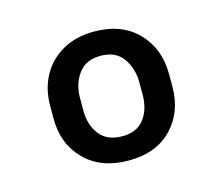

<svg xmlns="http://www.w3.org/2000/svg" viewBox="-66 -806 640 553"><g transform="rotate(-15 254.5 -529.5)"><path d="M77.1 -509.8V-546.9Q77.1 -598.1 98.9 -637.5Q120.6 -676.8 160.4 -699.2Q200.2 -721.7 253.9 -721.7Q336.4 -721.7 384 -672.6Q431.6 -623.5 431.6 -546.9V-509.8Q431.6 -434.6 384.8 -385.7Q337.9 -336.9 255.9 -336.9Q172.9 -336.9 124.8 -385.7Q76.7 -434.6 77.1 -509.8ZM166 -546.9V-509.8Q166 -466.3 188.5 -437.7Q210.9 -409.2 255.9 -409.2Q299.3 -409.2 321 -437.7Q342.8 -466.3 342.8 -509.8V-546.9Q342.3 -589.4 320.6 -619.4Q298.8 -649.4 253.9 -649.4Q210.4 -649.4 188.2 -619.4Q166 -589.4 166 -546.9Z"/></g></svg>

Font: Inter Black
Style: Regular
Weight: 900
Designer: Rasmus Andersson
Foundry: rsms
Version: Version 4.000;git-a52131595